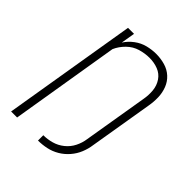

<svg xmlns="http://www.w3.org/2000/svg" viewBox="-209 -865 995 995"><g transform="rotate(45 288.0 -367.5)"><path d="M239 8Q269 8 300 1.5Q331 -5 359 -21.5Q387 -38 408.5 -63Q430 -88 442 -117.5Q454 -147 458 -177L516 -525Q522 -558 521 -591Q520 -624 508.5 -653.5Q497 -683 474 -704Q451 -725 419.5 -734Q388 -743 355 -743Q324 -743 292 -735Q260 -727 232.5 -706.5Q205 -686 187 -658L200 -735H156L34 0H78L177 -600Q191 -632 217.5 -658Q244 -684 278 -694Q312 -704 345 -704Q379 -704 408.5 -692.5Q438 -681 455.5 -655Q473 -629 476 -596.5Q479 -564 473 -531L414 -177Q410 -147 395.5 -118Q381 -89 355.5 -68.5Q330 -48 299.5 -39.5Q269 -31 239 -31Z"/></g></svg>

Font: Iosevka Sparkle Extralight
Style: Italic
Weight: 200
Italic angle: -9°
Designer: Belleve Invis
Foundry: Belleve Invis
Version: Version 4.5.0; ttfautohint (v1.8.3)